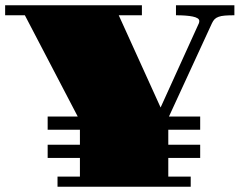

<svg xmlns="http://www.w3.org/2000/svg" viewBox="-22 -712 914 732"><path d="M159.7 -160.2H282.7V-217.3H159.7V-267.6H274.4L72.8 -653.8H-2.4V-691.9H519V-653.8H430.7L590.3 -302.2L736.3 -623.5Q737.3 -626 737.5 -628.2Q737.8 -630.4 737.8 -631.8Q737.8 -638.2 731.2 -642.3Q724.6 -646.5 712.9 -648.9Q701.2 -651.4 684.8 -652.6Q668.5 -653.8 648.9 -653.8V-691.9H871.6V-653.8Q850.1 -653.8 835.4 -652.6Q820.8 -651.4 811.3 -647.9Q801.8 -644.5 796.1 -638.7Q790.5 -632.8 786.1 -623.5L622.1 -267.6H741.2V-217.3H619.6V-160.2H741.2V-109.9H619.6V-38.6H705.1V0H197.3V-38.6H282.7V-109.9H159.7Z"/></svg>

Font: GravitasOne
Style: Regular
Weight: 400
Designer: Riccardo De Franceschi
Foundry: Sorkin Type Co.
Version: Version 1.001